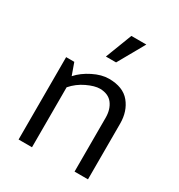

<svg xmlns="http://www.w3.org/2000/svg" viewBox="-176 -862 911 979"><g transform="rotate(30 279.5 -372.5)"><path d="M312 -745H400L312 -589H252ZM151 -415Q182 -450 231 -474.5Q280 -499 323 -499Q406 -499 446 -450.5Q486 -402 486 -329V-1H407V-318Q407 -367 383 -399Q359 -431 309 -432Q278 -432 233.5 -411Q189 -390 157 -353V0H78V-485H126Z"/></g></svg>

Font: Palanquin
Style: Regular
Weight: 400
Designer: Pria Ravichandran
Version: Version 1.0.4